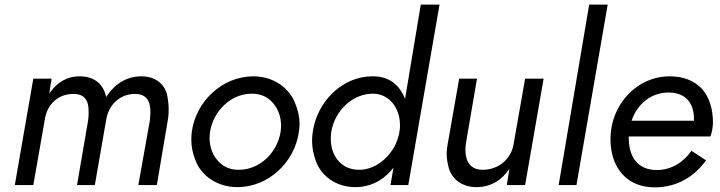

<svg xmlns="http://www.w3.org/2000/svg" viewBox="-20 -800 3112 830"><path d="M707 -290C709 -303 709 -316 709 -329C709 -346 707 -366 703 -387C694 -431 658 -470 591 -470C526 -470 475 -436 439 -381C427 -435 390 -470 324 -470C267 -470 225 -442 193 -396L203 -460H124L44 0H124L174 -285C184 -349 231 -394 298 -394C365 -394 363 -336 363 -314C363 -303 363 -292 361 -280L313 0H390L439 -282C449 -345 496 -394 564 -394C630 -394 630 -337 630 -312C630 -302 629 -291 628 -280L578 0H658Z M809 -230C808 -219 807 -207 807 -197C807 -166 813 -136 826 -104C851 -41 918 9 1006 9C1141 9 1254 -99 1272 -230C1274 -242 1275 -254 1275 -266C1275 -295 1268 -325 1255 -356C1230 -419 1164 -470 1075 -470C941 -470 827 -362 809 -230ZM888 -230C902 -320 978 -395 1068 -395C1098 -395 1123 -387 1143 -371C1183 -339 1195 -294 1195 -257C1195 -248 1194 -239 1193 -230C1179 -141 1104 -66 1012 -66C982 -66 957 -74 938 -90C898 -121 886 -167 886 -204C886 -212 887 -221 888 -230Z M1799 -780 1731 -372C1728 -381 1724 -389 1720 -396C1696 -441 1654 -470 1593 -470C1592 -470 1590 -470 1589 -470C1464 -470 1352 -366 1332 -230C1330 -217 1329 -203 1329 -191C1329 -162 1335 -133 1346 -102C1369 -41 1430 9 1517 9C1578 9 1630 -17 1669 -61C1673 -66 1677 -70 1681 -75L1668 0H1745L1880 -780ZM1412 -230C1428 -325 1507 -395 1591 -395C1592 -395 1594 -395 1595 -395C1654 -393 1694 -350 1706 -292C1708 -282 1709 -271 1709 -260C1709 -253 1709 -246 1708 -239L1705 -220C1700 -201 1694 -183 1685 -166C1651 -106 1593 -66 1533 -66C1504 -66 1479 -74 1460 -89C1420 -119 1410 -164 1410 -201C1410 -211 1411 -220 1412 -230Z M1994 -180 2042 -460H1965L1914 -170C1912 -158 1911 -146 1911 -134C1911 -116 1914 -96 1920 -74C1932 -30 1973 9 2040 9C2101 9 2149 -21 2182 -70L2171 0H2250L2330 -460H2250L2200 -176C2190 -114 2136 -66 2067 -66C1998 -66 1992 -124 1992 -154C1992 -162 1993 -171 1994 -180Z M2527 -780 2395 0H2472L2607 -780Z M2810 10C2909 10 2984 -39 3032 -107L2969 -148C2936 -100 2883 -65 2820 -65C2736 -65 2698 -122 2698 -205C2698 -207 2698 -209 2698 -210H3051C3056 -221 3062 -249 3062 -269C3062 -400 2990 -470 2875 -470C2729 -470 2619 -343 2619 -200C2619 -68 2696 10 2810 10ZM2710 -278 2711 -280C2735 -350 2794 -400 2870 -400C2943 -400 2980 -356 2980 -285C2980 -282 2980 -280 2980 -278Z"/></svg>

Font: Jost
Style: Italic
Weight: 400
Italic angle: -5°
Version: Version 3.710